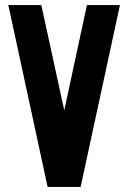

<svg xmlns="http://www.w3.org/2000/svg" viewBox="-20 -742 509 762"><path d="M13 -722H144L235 -304L325 -722H456L300 0H169Z"/></svg>

Font: PostBus
Style: Regular
Weight: 400
Designer: Peter Wiegel
Version: Version 1.001